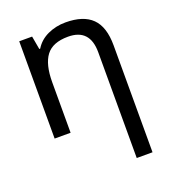

<svg xmlns="http://www.w3.org/2000/svg" viewBox="-142 -650 882 994"><g transform="rotate(-20 299.0 -153.0)"><path d="M333 -546Q431 -546 479 -498.5Q527 -451 527 -349V240H440V-343Q440 -472 320 -472Q235 -472 199 -424Q163 -376 163 -278V0H75V-536H146L159 -463H164Q189 -504 234.5 -525Q280 -546 333 -546Z"/></g></svg>

Font: Advent Sans Logo
Style: Regular
Weight: 400
Designer: Types & Symbols
Foundry: Types & Symbols
Version: Version 1.002